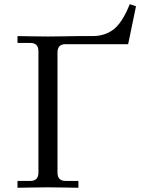

<svg xmlns="http://www.w3.org/2000/svg" viewBox="-20 -884 664 905"><path d="M62.5 1V-31.2H123Q161.1 -31.2 161.1 -70.3V-642.6Q161.1 -681.6 123 -681.6H62.5V-713.9Q64.5 -713.9 122.6 -712.9Q180.7 -711.9 206.1 -711.9Q231.4 -711.9 289.6 -712.9Q347.7 -713.9 349.6 -713.9H416Q483.9 -713.9 527.3 -755.9Q562.5 -791 591.8 -864.3L621.1 -854.5L584 -675.8H289.1Q251 -675.8 251 -636.7V-70.3Q251 -31.2 289.1 -31.2H349.6V1Q347.7 1 289.6 0Q231.4 -1 206.1 -1Q180.7 -1 122.6 0Q64.5 1 62.5 1Z"/></svg>

Font: Theano Old Style
Style: Regular
Weight: 400
Designer: Alexey Kryukov
Version: Version 2.00